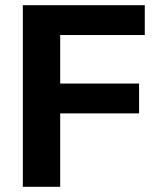

<svg xmlns="http://www.w3.org/2000/svg" viewBox="-20 -720 614 740"><path d="M68 -700H538V-585H212V-398H516V-283H212V0H68Z"/></svg>

Font: Sarabun
Style: Bold
Weight: 700
Designer: Suppakit Chalermlarp | Katatrad Co.,Ltd.
Foundry: Cadson Demak Co.,Ltd.
Version: Version 1.000; ttfautohint (v1.6)